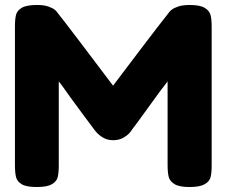

<svg xmlns="http://www.w3.org/2000/svg" viewBox="-20 -752 910 771"><path d="M830 -643V-88Q830 -57 825.5 -40Q821 -23 801.5 -12Q782 -1 741 -1Q700 -1 681 -12.5Q662 -24 657.5 -41.5Q653 -59 653 -90V-425Q628 -394 578 -324Q524 -249 509 -230Q509 -228 499.5 -217.5Q490 -207 473.5 -198Q457 -189 434 -189Q412 -189 395.5 -198.5Q379 -208 369 -219Q359 -230 359 -231Q345 -249 312 -294Q279 -339 262 -362Q225 -415 216 -425V-88Q216 -57 211.5 -40Q207 -23 188 -12Q169 -1 127 -1Q86 -1 67.5 -12Q49 -23 44.5 -40.5Q40 -58 40 -90V-645Q40 -676 44.5 -693Q49 -710 68 -721Q87 -732 129 -732Q156 -732 173.5 -726Q191 -720 199 -713.5Q207 -707 207 -706Q232 -675 318 -561.5Q404 -448 434 -408Q461 -444 543 -552Q625 -660 661 -705Q661 -706 669.5 -713Q678 -720 696 -726Q714 -732 742 -732Q783 -732 802 -720.5Q821 -709 825.5 -691.5Q830 -674 830 -643Z"/></svg>

Font: Fredoka One
Style: Regular
Weight: 400
Designer: Milena B. Brandão, Ben Nathan
Version: Version 2.000; ttfautohint (v1.5.33-1714) -l 8 -r 50 -G 200 